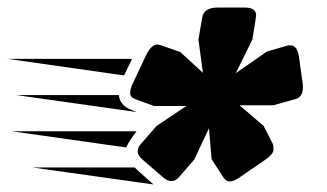

<svg xmlns="http://www.w3.org/2000/svg" viewBox="-200 -685 868 509"><path d="M129 -485 -180 -529H150ZM162 -337 153 -325Q137 -302 135 -294L-169 -337ZM207 -196 -114 -241H157Q158 -239 207 -196ZM148 -394 162 -388 -157 -433H115Q118 -405 148 -394ZM569 -565Q587 -565 592 -538L602 -467Q603 -462 603 -453Q603 -427 582 -422L525 -406H435L499 -351L523 -304Q525 -300 525 -288Q525 -276 501 -260L437 -216Q420 -204 409.5 -204Q399 -204 392 -215L361 -263L354 -345L315 -262L275 -216Q266 -205 254.5 -205Q243 -205 231 -216L180 -260Q165 -272 165 -283.5Q165 -295 174 -304L215 -351L294 -404H208L159 -422Q145 -427 145 -438.5Q145 -450 153 -466L187 -538Q201 -567 217 -567Q219 -567 227 -565L278 -547L338 -492L326 -580L336 -638Q340 -665 377 -665H449Q479 -665 479 -644Q479 -640 469 -580L425 -491L507 -548L561 -564Q564 -565 569 -565Z"/></svg>

Font: Faster One
Style: Regular
Weight: 400
Designer: Eduardo Rodriguez Tunni
Foundry: Eduardo Rodriguez Tunni
Version: Version 1.002